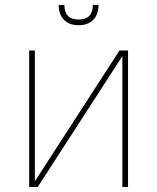

<svg xmlns="http://www.w3.org/2000/svg" viewBox="-20 -747 628 767"><path d="M96.6 0V-545.5H119.3V-22.7L457.4 -545.5H491.5V0H468.8V-522.7L130.7 0ZM237.2 -727.3Q237.2 -669 294 -669Q350.9 -669 350.9 -727.3H373.6Q373.6 -689.6 352.6 -668Q331.7 -646.3 294 -646.3Q256.4 -646.3 235.4 -668Q214.5 -689.6 214.5 -727.3Z"/></svg>

Font: Inter P Thin
Style: Regular
Weight: 100
Designer: Rasmus Andersson
Foundry: rsms
Version: Version 3.018;git-588b23468